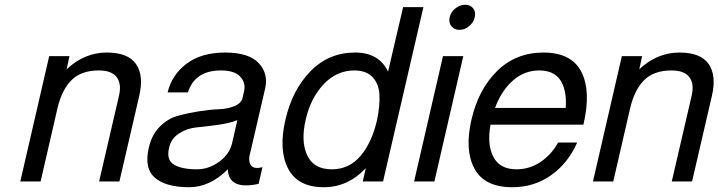

<svg xmlns="http://www.w3.org/2000/svg" viewBox="-20 -760 3008 804"><path d="M65 0 186 -525H271L259 -470Q334 -540 427 -540Q516 -540 549.5 -492Q583 -444 563 -358L480 0H395L478 -358Q490 -408 469 -436.5Q448 -465 394 -465Q320 -465 279.5 -424.5Q239 -384 221 -308L150 0Z M1079 -60 1063 10Q937 37 934 -51Q859 24 772 24Q675 24 629 -15.5Q583 -55 603 -141Q615 -195 648.5 -229Q682 -263 723 -274.5Q764 -286 810.5 -293.5Q857 -301 895.5 -302.5Q934 -304 962.5 -316Q991 -328 996 -351L1002 -378Q1010 -412 986.5 -438.5Q963 -465 905 -465Q796 -465 767 -373H682Q699 -446 761 -493Q823 -540 923 -540Q1022 -540 1063.5 -495.5Q1105 -451 1090 -388L1029 -125Q1018 -91 1029 -70.5Q1040 -50 1079 -60ZM952 -161 974 -257Q943 -244 891.5 -237Q840 -230 802.5 -226.5Q765 -223 731 -202Q697 -181 688 -141Q676 -90 708.5 -70.5Q741 -51 805 -51Q854 -51 897.5 -82.5Q941 -114 952 -161Z M1584 0H1499L1512 -56Q1437 24 1336 24Q1227 24 1186.5 -54Q1146 -132 1175 -258Q1204 -384 1280.5 -462Q1357 -540 1467 -540Q1567 -540 1605 -460L1668 -730H1753ZM1559 -258Q1571 -316 1569 -362Q1567 -408 1540.5 -436.5Q1514 -465 1464 -465Q1389 -465 1334.5 -406.5Q1280 -348 1260 -258Q1239 -168 1266.5 -109.5Q1294 -51 1369 -51Q1443 -51 1490.5 -108Q1538 -165 1559 -258Z M1714 0 1835 -525H1920L1799 0ZM1870 -650.5Q1858 -666 1863 -688Q1868 -710 1887 -725Q1906 -740 1928 -740Q1950 -740 1961.5 -725Q1973 -710 1968 -688Q1963 -666 1944.5 -650.5Q1926 -635 1904 -635Q1882 -635 1870 -650.5Z M2125 24Q2009 24 1967 -53.5Q1925 -131 1954 -258Q1983 -385 2061.5 -462.5Q2140 -540 2256 -540Q2373 -540 2414.5 -459Q2456 -378 2423 -238H2338H2034Q2019 -155 2046 -103Q2073 -51 2143 -51Q2197 -51 2243 -81.5Q2289 -112 2317 -163H2397Q2359 -77 2288 -26.5Q2217 24 2125 24ZM2238 -465Q2175 -465 2127 -422Q2079 -379 2053 -308H2349Q2354 -382 2327 -423.5Q2300 -465 2238 -465Z M2463 0 2584 -525H2669L2657 -470Q2732 -540 2825 -540Q2914 -540 2947.5 -492Q2981 -444 2961 -358L2878 0H2793L2876 -358Q2888 -408 2867 -436.5Q2846 -465 2792 -465Q2718 -465 2677.5 -424.5Q2637 -384 2619 -308L2548 0Z"/></svg>

Font: Miedinger
Style: Italic
Weight: 400
Italic angle: -13°
Version: Version 001.000